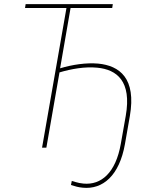

<svg xmlns="http://www.w3.org/2000/svg" viewBox="-20 -720 768 936"><path d="M185 0H206L270 -367C327 -384 394 -396 454 -390C549 -381 623 -325 593 -155L569 -19C544 123 473 183 387 175C360 173 332 162 330 162L326 182C348 189 362 193 383 195C482 205 562 135 589 -17L613 -154C645 -339 563 -400 458 -410C400 -415 333 -405 273 -387L324 -681H527L530 -700H105L102 -681H304Z"/></svg>

Font: Fixel Text 20240404 Thin
Style: Italic
Weight: 100
Width: 4
Italic angle: -10°
Designer: AlfaBravo + MacPaw
Foundry: Kyrylo Tkachov, Marchela Mozhyna, Serhii Makarenko, Maria Weinstein, Zakhar Kryvoshyya
Version: Version 1.211;Glyphs 3.2 (3225)